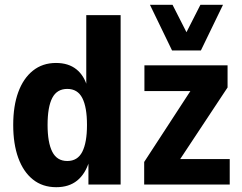

<svg xmlns="http://www.w3.org/2000/svg" viewBox="-20 -768 1006 799"><path d="M214 11Q157 11 117 -21Q77 -53 56 -111Q35 -169 35 -248Q35 -327 56 -384.5Q77 -442 117 -474Q157 -506 213 -506Q265 -506 298 -479.5Q331 -453 344 -404H339V-705H482V0H348V-96H351Q335 -44 301 -16.5Q267 11 214 11ZM260 -98Q303 -98 322.5 -136.5Q342 -175 342 -248Q342 -322 322.5 -360Q303 -398 260 -398Q217 -398 197.5 -360.5Q178 -323 178 -248Q178 -175 197.5 -136.5Q217 -98 260 -98ZM580 0V-94L797 -427V-389H581V-496H927V-404L706 -70L707 -106H936V0ZM696 -558 604 -748H698L756 -634L814 -748H908L816 -558Z"/></svg>

Font: Nunito Sans 10pt Condensed ExtraBold
Style: Regular
Weight: 800
Width: 3
Designer: Vernon Adams
Foundry: Vernon Adams
Version: Version 3.101;gftools[0.9.27]